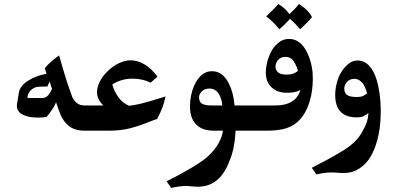

<svg xmlns="http://www.w3.org/2000/svg" viewBox="-20 -648 1961 952"><path d="M444 0H398Q335 0 303 -42Q289 -59 280 -80Q271 -101 258 -141Q248 -113 211 -68Q190 -65 168 -65Q129 -65 103 -75Q59 -92 64 -131L74 -191Q77 -208 90.5 -223.5Q104 -239 123 -250Q162 -274 211 -282L202 -310Q219 -330 234 -343Q249 -356 273 -373Q303 -269 315 -233Q334 -177 339 -165Q350 -145 364 -135Q378 -125 402 -125H444ZM238 -207 226 -244 215 -219Q173 -219 164 -217Q144 -213 131 -198.5Q118 -184 117 -169L116 -162H189Q206 -162 217 -173.5Q228 -185 238 -207Z M759 -58Q745 -54 723 -45Q674 -25 627 -12.5Q580 0 520 0H431Q404 0 385.5 -18.5Q367 -37 367 -63Q367 -89 385 -107Q403 -125 431 -125H493Q478 -138 469.5 -155Q461 -172 461 -190Q461 -217 476 -245.5Q491 -274 518 -299Q542 -322 571.5 -335.5Q601 -349 626 -349Q700 -349 761 -268L727 -238Q687 -258 637 -258Q606 -258 580 -249.5Q554 -241 537 -229Q544 -200 565 -169Q586 -138 619 -124Q659 -125 769 -160Q779 -163 787 -165.5Q795 -168 801 -170Q794 -138 784.5 -113Q775 -88 759 -58Z M1266 0H1148Q1144 92 1116 154Q1091 222 1044 254Q1009 278 957 278Q951 278 931 276Q913 274 904 274Q886 274 865 277Q844 280 829 284L806 251L879 213Q942 178 972 157Q1006 135 1032.5 105.5Q1059 76 1073 43Q1084 18 1085 0H1042Q982 0 954 -30Q922 -60 922 -120Q922 -175 942 -222Q956 -255 978.5 -275Q1001 -295 1031 -295Q1086 -295 1116 -231Q1138 -187 1143 -125H1266ZM1018 -209Q995 -209 981 -195Q967 -181 967 -166Q967 -143 981.5 -134Q996 -125 1030 -125H1082Q1081 -152 1067 -179Q1050 -209 1018 -209Z M1527 -563Q1519 -553 1501.5 -535Q1484 -517 1468 -503Q1445 -531 1418 -555Q1394 -527 1365 -503Q1335 -540 1300 -567Q1315 -581 1332 -598Q1349 -615 1360 -628Q1392 -610 1415 -578Q1449 -610 1462 -628Q1483 -616 1501 -598Q1519 -580 1527 -563Z M1530 -288Q1531 -278 1531 -257Q1531 -201 1517 -151Q1496 -77 1452 -41Q1425 -18 1388.5 -9Q1352 0 1303 0H1252Q1226 0 1207.5 -18Q1189 -36 1189 -63Q1189 -91 1208 -108Q1227 -125 1252 -125H1344Q1399 -125 1431 -147Q1445 -156 1455 -170.5Q1465 -185 1469 -202Q1447 -188 1405 -188Q1354 -188 1329 -213Q1298 -239 1298 -288Q1298 -314 1306 -344Q1314 -374 1329 -400Q1344 -424 1365 -439.5Q1386 -455 1413 -455Q1462 -455 1492.5 -406Q1523 -357 1530 -288ZM1395 -366Q1372 -366 1359 -350.5Q1346 -335 1346 -317Q1346 -302 1358 -290Q1370 -278 1402 -278Q1435 -278 1457 -296Q1451 -322 1436.5 -344Q1422 -366 1395 -366Z M1868 -106Q1868 -35 1858 15Q1848 68 1827 111Q1804 159 1764 186Q1745 199 1725 204.5Q1705 210 1677 210Q1668 210 1648 208L1623 207Q1606 207 1585 210Q1564 213 1549 217L1526 184Q1611 141 1669 106Q1751 59 1780 -2Q1805 -43 1807 -88Q1796 -79 1783.5 -72.5Q1771 -66 1750 -66Q1697 -66 1671 -92Q1642 -119 1642 -178Q1642 -207 1650.5 -239Q1659 -271 1675 -295Q1691 -319 1710.5 -333.5Q1730 -348 1752 -348Q1818 -348 1848 -251Q1866 -191 1868 -106ZM1738 -257Q1714 -257 1700.5 -242Q1687 -227 1687 -209Q1687 -188 1700.5 -177.5Q1714 -167 1749 -167Q1774 -167 1786.5 -175.5Q1799 -184 1800 -185Q1799 -189 1795 -202Q1791 -215 1783 -228Q1776 -240 1764 -248.5Q1752 -257 1738 -257Z"/></svg>

Font: Mirza SemiBold
Style: Regular
Weight: 600
Designer: Arabic design by Kourosh Beigpour, Latin design by Eduardo Tunni, engineering by Lasse Fister
Version: Version 1.0010g